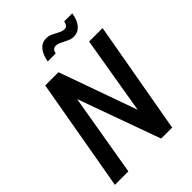

<svg xmlns="http://www.w3.org/2000/svg" viewBox="-253 -1008 1124 1124"><g transform="rotate(-45 309.0 -446.0)"><path d="M19.5 0 142.5 -700H252L424.5 -216.5L506 -700H617.5L493.5 0H402.5L218 -511.5L131 0ZM463 -783Q443.5 -783 423.2 -792.5Q403 -802 384.2 -811.5Q365.5 -821 349.5 -821Q339.5 -821 330.8 -814Q322 -807 318.5 -789H252Q271.5 -891.5 343 -891.5Q362.5 -891.5 382.2 -881.8Q402 -872 420.5 -862.2Q439 -852.5 455.5 -852.5Q480 -852.5 486 -886.5H553Q544.5 -834.5 521 -808.8Q497.5 -783 463 -783Z"/></g></svg>

Font: Cabin Condensed SemiBold
Style: Italic
Weight: 600
Width: 3
Italic angle: -10°
Designer: Pablo Impallari
Foundry: Pablo Impallari. http://www.impallari.com Igino Marini. http://www.ikern.com
Version: Version 3.001; ttfautohint (v1.8.3)